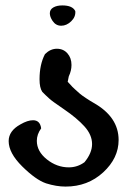

<svg xmlns="http://www.w3.org/2000/svg" viewBox="-20 -705 470 709"><path d="M12 -184Q12 -222 56 -246Q82 -261 102 -261Q128 -261 132 -231Q116 -209 116 -185Q116 -146 153 -116.5Q190 -87 234 -87Q266 -87 292 -106Q320 -140 320 -173Q320 -207 292 -238Q264 -269 217 -301Q170 -333 162 -341L148 -354L136 -366Q126 -381 126 -412Q126 -467 146 -505Q166 -525 190 -525Q214 -525 229 -508Q244 -491 244 -465Q244 -444 234 -423L230 -403L244 -388Q244 -387 256 -376Q268 -365 275 -359Q282 -353 297 -343Q312 -333 326 -325Q418 -273 418 -188Q418 -121 361 -68.5Q304 -16 222 -16Q188 -16 150 -28Q112 -41 62 -90.5Q12 -140 12 -184ZM164 -656Q164 -670 177 -677.5Q190 -685 210 -685Q248 -685 258 -664Q260 -643 243 -626.5Q226 -610 206 -610Q186 -610 174 -628Q164 -643 164 -656Z"/></svg>

Font: NaniFont Regular
Style: Regular
Weight: 400
Designer: Nanigashitei
Version: Version 1.036